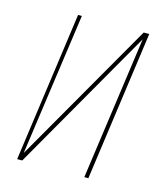

<svg xmlns="http://www.w3.org/2000/svg" viewBox="-94 -662 621 732"><g transform="rotate(15 217.0 -295.5)"><path d="M42 0 124 -591H139L60 -29L383 -591H405L323 0H307L386 -565L62 0Z"/></g></svg>

Font: Alumni Sans Pinstripe
Style: Italic
Weight: 400
Italic angle: -8°
Designer: Robert E. Leuschke
Foundry: Robert E. Leuschke
Version: Version 1.010; ttfautohint (v1.8.4.7-5d5b)